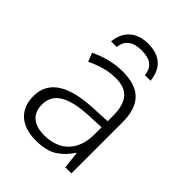

<svg xmlns="http://www.w3.org/2000/svg" viewBox="-211 -839 958 958"><g transform="rotate(45 268.0 -359.5)"><path d="M268.1 -729C184.1 -729 136.2 -682.1 127.9 -606H168C173.3 -658.2 208.5 -682.1 267.1 -682.1C328.1 -682.1 360.8 -660.6 366.2 -606H406.2C398.9 -683.6 353.5 -729 268.1 -729ZM275.9 -541C211.9 -541 151.9 -522.9 101.1 -499L119.1 -453.1C169.9 -477.1 219.2 -493.2 273.9 -493.2C355.5 -493.2 397.9 -452.6 397.9 -349.1V-312L300.8 -307.1C135.3 -299.8 46.9 -246.1 46.9 -139.2C46.9 -43 108.9 9.8 211.9 9.8C261.2 9.8 299.8 0.5 327.6 -17.6C355.5 -35.6 378.9 -60.1 397.9 -89.8H400.9L411.1 0H454.1V-357.9C454.1 -484.9 396.5 -541 275.9 -541ZM397.9 -269V-216.8C396.5 -105 333 -38.1 222.2 -38.1C149.9 -38.1 106.9 -72.3 106.9 -139.2C106.9 -219.2 171.9 -257.8 308.1 -265.1Z"/></g></svg>

Font: Noto Reveo Sans
Style: Regular
Weight: 300
Designer: Monotype Design Team
Foundry: Monotype Imaging Inc.
Version: Version 2.007